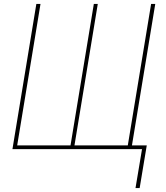

<svg xmlns="http://www.w3.org/2000/svg" viewBox="-20 -755 840 972"><path d="M687 197H666L699 0H43L164 -735H185L67 -19H337L455 -735H475L357 -19H627L745 -735H766L648 -19H723Z"/></svg>

Font: Iosevka Aile Thin Oblique
Style: Regular
Weight: 100
Italic angle: -9°
Designer: Belleve Invis
Foundry: Belleve Invis
Version: Version 31.1.0; ttfautohint (v1.8.4)